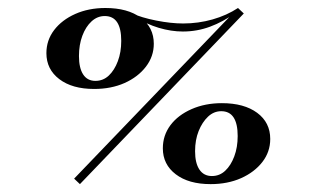

<svg xmlns="http://www.w3.org/2000/svg" viewBox="-20 -449 792 480"><path d="M179.8 11.3 165.3 -2.4 575 -429 589.5 -415.3ZM215.3 -226.6Q160.5 -226.6 128.2 -251.2Q96 -275.8 96 -316.1Q96 -348.4 115.3 -373.8Q134.7 -399.2 168.1 -414.1Q201.6 -429 243.5 -429Q299.2 -429 331.9 -404.8Q364.5 -380.6 364.5 -339.5Q364.5 -308.1 344.8 -282.3Q325 -256.5 291.5 -241.5Q258.1 -226.6 215.3 -226.6ZM218.5 -246.8Q237.9 -246.8 252 -260.1Q266.1 -273.4 274.6 -296Q283.1 -318.5 283.1 -346.8Q283.1 -408.9 241.9 -408.9Q223.4 -408.9 208.9 -395.6Q194.4 -382.3 185.9 -359.7Q177.4 -337.1 177.4 -308.9Q177.4 -279 187.9 -262.9Q198.4 -246.8 218.5 -246.8ZM506.5 11.3Q451.6 11.3 419.4 -13.3Q387.1 -37.9 387.1 -78.2Q387.1 -110.5 406 -135.9Q425 -161.3 458.9 -176.2Q492.7 -191.1 534.7 -191.1Q590.3 -191.1 623 -166.9Q655.6 -142.7 655.6 -101.6Q655.6 -69.4 635.9 -44Q616.1 -18.5 582.7 -3.6Q549.2 11.3 506.5 11.3ZM509.7 -8.9Q529 -8.9 543.1 -22.2Q557.3 -35.5 565.7 -58.1Q574.2 -80.6 574.2 -108.9Q574.2 -171 533.1 -171Q514.5 -171 500 -157.3Q485.5 -143.5 476.6 -121.4Q467.7 -99.2 467.7 -71Q467.7 -41.1 478.6 -25Q489.5 -8.9 509.7 -8.9ZM437.1 -370.2Q408.1 -370.2 377 -379.4Q346 -388.7 317.7 -406.5L308.9 -416.1Q333.9 -404.8 370.6 -397.6Q407.3 -390.3 437.9 -390.3Q475.8 -390.3 511.3 -400.4Q546.8 -410.5 575 -429L570.2 -417.7Q537.9 -394.4 505.2 -382.3Q472.6 -370.2 437.1 -370.2Z"/></svg>

Font: Playfair 5pt SemiExpanded Light ExtraBold
Style: Italic
Weight: 800
Italic angle: -15.6°
Version: Version 2.001;gftools[0.9.30]